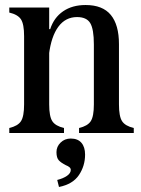

<svg xmlns="http://www.w3.org/2000/svg" viewBox="-20 -530 563 765"><path d="M17 0V-20Q51 -28 63.5 -47Q76 -66 76 -114V-386Q76 -434 63.5 -453Q51 -472 17 -480V-500H90H176V-114Q176 -66 188.5 -47Q201 -28 235 -20V0H162H90ZM295 0V-20Q329 -28 341.5 -47Q354 -66 354 -114V-353Q354 -414 339.5 -438Q325 -462 287 -462Q241 -462 212.5 -423.5Q184 -385 175 -312H154V-414H180Q195 -460 231.5 -485Q268 -510 321 -510Q389 -510 421.5 -470.5Q454 -431 454 -354V-114Q454 -66 466.5 -47Q479 -28 513 -20V0H440H368ZM262 147Q262 141 257 136.5Q252 132 242 128Q224 119 214.5 109Q205 99 205 76Q205 54 221.5 38Q238 22 262 22Q290 22 304.5 39Q319 56 319 86Q319 131 294.5 167.5Q270 204 215 215L208 187Q232 181 247 170.5Q262 160 262 147Z"/></svg>

Font: RL Madena Variable
Style: Regular
Weight: 400
Designer: I Kadek Wantara Putra
Foundry: Roughlines ID
Version: Version 1.000;Glyphs 3.1.2 (3151)